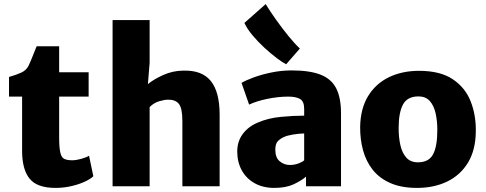

<svg xmlns="http://www.w3.org/2000/svg" viewBox="-20 -910 2374 938"><path d="M251 8Q161 8 124.5 -37.2Q88 -82.5 88 -173V-438H24V-534Q61 -544.5 85 -555.8Q109 -567 120 -590Q128.5 -607.5 139 -634.2Q149.5 -661 159 -684H269V-557H413V-438H269V-240Q269 -188 274.8 -164Q280.5 -140 294.5 -133.5Q308.5 -127 333 -127Q352 -127 377.2 -134Q402.5 -141 415 -149L436 -49Q423 -36 394.8 -22.8Q366.5 -9.5 329 -0.8Q291.5 8 251 8Z M530 0V-812H711V-603L702.5 -499Q730 -522 776.5 -543.2Q823 -564.5 876 -565Q967 -567.5 1010 -514.2Q1053 -461 1053 -349V0H871V-318Q871 -382 853.5 -403Q836 -424 800 -423Q783 -423 757.2 -415.2Q731.5 -407.5 711 -387V0Z M1320 8Q1265 8 1224.2 -14.8Q1183.5 -37.5 1161.2 -77.8Q1139 -118 1139 -170Q1139 -219 1165.8 -255.2Q1192.5 -291.5 1239 -311Q1289.5 -333 1351.5 -339Q1413.5 -345 1466 -345V-378Q1466 -415 1445.8 -426.5Q1425.5 -438 1388 -438Q1340 -438 1287 -427.2Q1234 -416.5 1197 -399L1160 -505Q1180.5 -517.5 1219.2 -531.8Q1258 -546 1306.5 -556Q1355 -566 1405 -566Q1492.5 -566 1545.5 -545.5Q1598.5 -525 1622.2 -479Q1646 -433 1646 -356V0H1475V-47Q1452 -27 1414.2 -9.5Q1376.5 8 1320 8ZM1325 -179Q1325 -139.5 1346.8 -121.8Q1368.5 -104 1396 -104Q1418 -104 1438.2 -111.5Q1458.5 -119 1466 -127V-258Q1440 -257.5 1411.5 -252.8Q1383 -248 1368 -241Q1352.5 -234.5 1338.8 -221.8Q1325 -209 1325 -179ZM1445 -673 1378 -596Q1361 -604.5 1332.2 -626Q1303.5 -647.5 1271.8 -676.8Q1240 -706 1213.5 -737.8Q1187 -769.5 1174 -798L1278 -890Q1298.5 -856 1328.2 -814.2Q1358 -772.5 1389 -734.2Q1420 -696 1445 -673Z M2017.5 8Q1940.5 8 1886.8 -15.8Q1833 -39.5 1800.5 -81Q1768 -122.5 1753.5 -176.2Q1739 -230 1739.5 -290Q1741 -379 1778 -440Q1815 -501 1879.5 -532.5Q1944 -564 2027.5 -564Q2130.5 -564 2191.8 -523Q2253 -482 2279.5 -414.5Q2306 -347 2304.5 -267Q2303.5 -177.5 2266.8 -116.2Q2230 -55 2165.5 -23.5Q2101 8 2017.5 8ZM2021.5 -117Q2075 -117 2095.8 -156.2Q2116.5 -195.5 2116.5 -275Q2116.5 -320 2108 -357.2Q2099.5 -394.5 2079.5 -416.8Q2059.5 -439 2024.5 -439Q1970 -439 1948.8 -399.5Q1927.5 -360 1927.5 -284Q1927.5 -238 1936.2 -200Q1945 -162 1965.5 -139.5Q1986 -117 2021.5 -117Z"/></svg>

Font: Merriweather Sans Black
Style: Regular
Weight: 900
Designer: Eben Sorkin
Foundry: Eben Sorkin
Version: Version 1.008; ttfautohint (v1.7.19-72a1) -l 8 -r 50 -G 200 